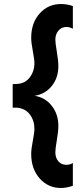

<svg xmlns="http://www.w3.org/2000/svg" viewBox="-20 -734 403 954"><path d="M342 -704V-591Q327 -600 310 -600Q286 -600 270.5 -582Q255 -564 255 -537Q255 -520 262.5 -476Q270 -432 270 -406Q270 -347 237 -306.5Q204 -266 152 -258Q204 -250 237 -208.5Q270 -167 270 -108Q270 -82 262.5 -38.5Q255 5 255 23Q255 50 270 67.5Q285 85 310 85Q327 85 342 76V189Q311 200 283 200Q219 200 177 152.5Q135 105 135 31Q135 7 143 -34Q151 -75 151 -94Q151 -135 128.5 -165Q106 -195 65 -199H43V-316Q54 -316 65 -317Q105 -319 128 -349.5Q151 -380 151 -421Q151 -439 143 -480.5Q135 -522 135 -546Q135 -620 177 -667Q219 -714 283 -714Q313 -714 342 -704Z"/></svg>

Font: Hind SemiBold
Style: Regular
Weight: 600
Designer: Manushi Parikh, Satya Rajpurohit
Foundry: Indian Type Foundry
Version: Version 2.001;PS 1.0;hotconv 1.0.79;makeotf.lib2.5.61930; tt